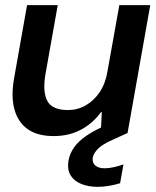

<svg xmlns="http://www.w3.org/2000/svg" viewBox="-20 -516 606 745"><path d="M188 12Q126 12 88 -14.5Q50 -41 36 -91.5Q22 -142 35 -214L85 -496H204L156 -226Q145 -160 163.5 -124.5Q182 -89 244 -89Q281 -89 312.5 -107Q344 -125 366.5 -158Q389 -191 397 -239L443 -496H563L475 0H371L375 -81H372Q341 -38 294.5 -13Q248 12 188 12ZM359 209Q324 209 296 198Q268 187 254 164.5Q240 142 246 106Q251 79 268 55Q285 31 318.5 8.5Q352 -14 407 -37L458 -57L475 0L418 26Q379 43 361.5 60Q344 77 340 95Q337 115 349.5 126Q362 137 386 137Q401 137 420 133Q439 129 459 122L446 195Q426 201 403.5 205Q381 209 359 209Z"/></svg>

Font: DM Sans 36pt SemiBold
Style: Italic
Weight: 600
Italic angle: -10°
Designer: Colophon Foundry, Jonny Pinhorn
Foundry: Colophon Foundry
Version: Version 4.004;gftools[0.9.30]